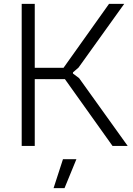

<svg xmlns="http://www.w3.org/2000/svg" viewBox="-20 -760 692 1000"><path d="M308 69H378L316 220H259ZM93 -740H161V-407H311L548 -740H627L389 -408L360 -383V-377L392 -353L645 0H566L318 -348H161V0H93Z"/></svg>

Font: Plata Sans Light
Style: Regular
Weight: 300
Designer: Pablo Impallari, Andres Torresi, & Cristiano Sobral
Foundry: Pablo Impallari, Andres Torresi, & Cristiano Sobral
Version: Version 1.00;December 28, 2019;FontCreator 12.0.0.2547 64-bi